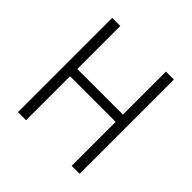

<svg xmlns="http://www.w3.org/2000/svg" viewBox="-179 -839 991 991"><g transform="rotate(45 316.5 -344.0)"><path d="M91 -688H150V-374H483V-688H541V0H483V-321H150V0H91Z"/></g></svg>

Font: Saira SemiCondensed Light
Style: Regular
Weight: 300
Width: 4
Designer: Hector Gatti with collaboration of the Omnibus-Type team
Foundry: Omnibus-Type
Version: Version 0.072; ttfautohint (v1.8)